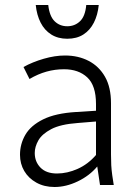

<svg xmlns="http://www.w3.org/2000/svg" viewBox="-20 -740 554 768"><path d="M60 -121Q60 -164 81.5 -201Q103 -238 152.5 -262.5Q202 -287 284 -292L364 -297V-324Q364 -398 329 -430.5Q294 -463 236 -463Q200 -463 166 -453.5Q132 -444 98 -424L74 -472Q110 -492 155 -505Q200 -518 240 -518Q293 -518 334.5 -496.5Q376 -475 400 -433Q424 -391 424 -327V-122Q424 -97 425 -79Q426 -61 429 -39L435 0H380L369 -74Q338 -37 291 -14.5Q244 8 198 8Q157 8 125.5 -9.5Q94 -27 77 -56Q60 -85 60 -121ZM119 -128Q119 -93 142 -69.5Q165 -46 208 -46Q249 -46 290.5 -64.5Q332 -83 364 -120V-254L291 -248Q222 -243 185 -223.5Q148 -204 133.5 -178.5Q119 -153 119 -128ZM123 -720H173Q178 -675 198.5 -655Q219 -635 249 -635Q279 -635 300 -655Q321 -675 325 -720H375Q371 -680 355.5 -649.5Q340 -619 313.5 -602Q287 -585 249 -585Q212 -585 185 -602Q158 -619 142.5 -649.5Q127 -680 123 -720Z"/></svg>

Font: Radio Canada Light
Style: Regular
Weight: 300
Designer: Charles Daoud, Etienne Aubert Bonn, Alexandre Saumier Demers, Jacques Le Bailly
Foundry: Radio-Canada
Version: Version 2.104;gftools[0.9.28.dev5+ged2979d]